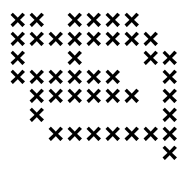

<svg xmlns="http://www.w3.org/2000/svg" viewBox="-16 -341 353 361"><g transform="rotate(-90 160.5 -160.5)"><path d="M67.1 -9.3 57.9 -17.9 67.1 -27.1 62.9 -31.4 53.6 -22.1 45 -31.4 40 -27.1 49.3 -17.9 40 -9.3 45 -4.3 53.6 -13.6 62.9 -4.3ZM102.9 -9.3 93.6 -17.9 102.9 -27.1 98.6 -31.4 89.3 -22.1 80.7 -31.4 75.7 -27.1 85 -17.9 75.7 -9.3 80.7 -4.3 89.3 -13.6 98.6 -4.3ZM138.6 -9.3 129.3 -17.9 138.6 -27.1 134.3 -31.4 125 -22.1 116.4 -31.4 111.4 -27.1 120.7 -17.9 111.4 -9.3 116.4 -4.3 125 -13.6 134.3 -4.3ZM174.3 -9.3 165 -17.9 174.3 -27.1 170 -31.4 160.7 -22.1 152.1 -31.4 147.1 -27.1 156.4 -17.9 147.1 -9.3 152.1 -4.3 160.7 -13.6 170 -4.3ZM210 -9.3 200.7 -17.9 210 -27.1 205.7 -31.4 196.4 -22.1 187.9 -31.4 182.9 -27.1 192.1 -17.9 182.9 -9.3 187.9 -4.3 196.4 -13.6 205.7 -4.3ZM245.7 -9.3 236.4 -17.9 245.7 -27.1 241.4 -31.4 232.1 -22.1 223.6 -31.4 218.6 -27.1 227.9 -17.9 218.6 -9.3 223.6 -4.3 232.1 -13.6 241.4 -4.3ZM102.9 -45 93.6 -53.6 102.9 -62.9 98.6 -67.1 89.3 -57.9 80.7 -67.1 75.7 -62.9 85 -53.6 75.7 -45 80.7 -40 89.3 -49.3 98.6 -40ZM102.9 -80.7 93.6 -89.3 102.9 -98.6 98.6 -102.9 89.3 -93.6 80.7 -102.9 75.7 -98.6 85 -89.3 75.7 -80.7 80.7 -75.7 89.3 -85 98.6 -75.7ZM102.9 -116.4 93.6 -125 102.9 -134.3 98.6 -138.6 89.3 -129.3 80.7 -138.6 75.7 -134.3 85 -125 75.7 -116.4 80.7 -111.4 89.3 -120.7 98.6 -111.4ZM102.9 -152.1 93.6 -160.7 102.9 -170 98.6 -174.3 89.3 -165 80.7 -174.3 75.7 -170 85 -160.7 75.7 -152.1 80.7 -147.1 89.3 -156.4 98.6 -147.1ZM102.9 -187.9 93.6 -196.4 102.9 -205.7 98.6 -210 89.3 -200.7 80.7 -210 75.7 -205.7 85 -196.4 75.7 -187.9 80.7 -182.9 89.3 -192.1 98.6 -182.9ZM102.9 -223.6 93.6 -232.1 102.9 -241.4 98.6 -245.7 89.3 -236.4 80.7 -245.7 75.7 -241.4 85 -232.1 75.7 -223.6 80.7 -218.6 89.3 -227.9 98.6 -218.6ZM138.6 -259.3 129.3 -267.9 138.6 -277.1 134.3 -281.4 125 -272.1 116.4 -281.4 111.4 -277.1 120.7 -267.9 111.4 -259.3 116.4 -254.3 125 -263.6 134.3 -254.3ZM174.3 -259.3 165 -267.9 174.3 -277.1 170 -281.4 160.7 -272.1 152.1 -281.4 147.1 -277.1 156.4 -267.9 147.1 -259.3 152.1 -254.3 160.7 -263.6 170 -254.3ZM210 -259.3 200.7 -267.9 210 -277.1 205.7 -281.4 196.4 -272.1 187.9 -281.4 182.9 -277.1 192.1 -267.9 182.9 -259.3 187.9 -254.3 196.4 -263.6 205.7 -254.3ZM174.3 -223.6 165 -232.1 174.3 -241.4 170 -245.7 160.7 -236.4 152.1 -245.7 147.1 -241.4 156.4 -232.1 147.1 -223.6 152.1 -218.6 160.7 -227.9 170 -218.6ZM210 -223.6 200.7 -232.1 210 -241.4 205.7 -245.7 196.4 -236.4 187.9 -245.7 182.9 -241.4 192.1 -232.1 182.9 -223.6 187.9 -218.6 196.4 -227.9 205.7 -218.6ZM174.3 -187.9 165 -196.4 174.3 -205.7 170 -210 160.7 -200.7 152.1 -210 147.1 -205.7 156.4 -196.4 147.1 -187.9 152.1 -182.9 160.7 -192.1 170 -182.9ZM210 -187.9 200.7 -196.4 210 -205.7 205.7 -210 196.4 -200.7 187.9 -210 182.9 -205.7 192.1 -196.4 182.9 -187.9 187.9 -182.9 196.4 -192.1 205.7 -182.9ZM174.3 -152.1 165 -160.7 174.3 -170 170 -174.3 160.7 -165 152.1 -174.3 147.1 -170 156.4 -160.7 147.1 -152.1 152.1 -147.1 160.7 -156.4 170 -147.1ZM174.3 -116.4 165 -125 174.3 -134.3 170 -138.6 160.7 -129.3 152.1 -138.6 147.1 -134.3 156.4 -125 147.1 -116.4 152.1 -111.4 160.7 -120.7 170 -111.4ZM174.3 -80.7 165 -89.3 174.3 -98.6 170 -102.9 160.7 -93.6 152.1 -102.9 147.1 -98.6 156.4 -89.3 147.1 -80.7 152.1 -75.7 160.7 -85 170 -75.7ZM210 -152.1 200.7 -160.7 210 -170 205.7 -174.3 196.4 -165 187.9 -174.3 182.9 -170 192.1 -160.7 182.9 -152.1 187.9 -147.1 196.4 -156.4 205.7 -147.1ZM210 -116.4 200.7 -125 210 -134.3 205.7 -138.6 196.4 -129.3 187.9 -138.6 182.9 -134.3 192.1 -125 182.9 -116.4 187.9 -111.4 196.4 -120.7 205.7 -111.4ZM245.7 -45 236.4 -53.6 245.7 -62.9 241.4 -67.1 232.1 -57.9 223.6 -67.1 218.6 -62.9 227.9 -53.6 218.6 -45 223.6 -40 232.1 -49.3 241.4 -40ZM281.4 -45 272.1 -53.6 281.4 -62.9 277.1 -67.1 267.9 -57.9 259.3 -67.1 254.3 -62.9 263.6 -53.6 254.3 -45 259.3 -40 267.9 -49.3 277.1 -40ZM281.4 -80.7 272.1 -89.3 281.4 -98.6 277.1 -102.9 267.9 -93.6 259.3 -102.9 254.3 -98.6 263.6 -89.3 254.3 -80.7 259.3 -75.7 267.9 -85 277.1 -75.7ZM317.1 -80.7 307.9 -89.3 317.1 -98.6 312.9 -102.9 303.6 -93.6 295 -102.9 290 -98.6 299.3 -89.3 290 -80.7 295 -75.7 303.6 -85 312.9 -75.7ZM317.1 -116.4 307.9 -125 317.1 -134.3 312.9 -138.6 303.6 -129.3 295 -138.6 290 -134.3 299.3 -125 290 -116.4 295 -111.4 303.6 -120.7 312.9 -111.4ZM281.4 -116.4 272.1 -125 281.4 -134.3 277.1 -138.6 267.9 -129.3 259.3 -138.6 254.3 -134.3 263.6 -125 254.3 -116.4 259.3 -111.4 267.9 -120.7 277.1 -111.4ZM281.4 -152.1 272.1 -160.7 281.4 -170 277.1 -174.3 267.9 -165 259.3 -174.3 254.3 -170 263.6 -160.7 254.3 -152.1 259.3 -147.1 267.9 -156.4 277.1 -147.1ZM317.1 -152.1 307.9 -160.7 317.1 -170 312.9 -174.3 303.6 -165 295 -174.3 290 -170 299.3 -160.7 290 -152.1 295 -147.1 303.6 -156.4 312.9 -147.1ZM245.7 -187.9 236.4 -196.4 245.7 -205.7 241.4 -210 232.1 -200.7 223.6 -210 218.6 -205.7 227.9 -196.4 218.6 -187.9 223.6 -182.9 232.1 -192.1 241.4 -182.9ZM281.4 -187.9 272.1 -196.4 281.4 -205.7 277.1 -210 267.9 -200.7 259.3 -210 254.3 -205.7 263.6 -196.4 254.3 -187.9 259.3 -182.9 267.9 -192.1 277.1 -182.9ZM317.1 -187.9 307.9 -196.4 317.1 -205.7 312.9 -210 303.6 -200.7 295 -210 290 -205.7 299.3 -196.4 290 -187.9 295 -182.9 303.6 -192.1 312.9 -182.9ZM281.4 -223.6 272.1 -232.1 281.4 -241.4 277.1 -245.7 267.9 -236.4 259.3 -245.7 254.3 -241.4 263.6 -232.1 254.3 -223.6 259.3 -218.6 267.9 -227.9 277.1 -218.6ZM281.4 -259.3 272.1 -267.9 281.4 -277.1 277.1 -281.4 267.9 -272.1 259.3 -281.4 254.3 -277.1 263.6 -267.9 254.3 -259.3 259.3 -254.3 267.9 -263.6 277.1 -254.3ZM281.4 -295 272.1 -303.6 281.4 -312.9 277.1 -317.1 267.9 -307.9 259.3 -317.1 254.3 -312.9 263.6 -303.6 254.3 -295 259.3 -290 267.9 -299.3 277.1 -290ZM317.1 -295 307.9 -303.6 317.1 -312.9 312.9 -317.1 303.6 -307.9 295 -317.1 290 -312.9 299.3 -303.6 290 -295 295 -290 303.6 -299.3 312.9 -290ZM317.1 -259.3 307.9 -267.9 317.1 -277.1 312.9 -281.4 303.6 -272.1 295 -281.4 290 -277.1 299.3 -267.9 290 -259.3 295 -254.3 303.6 -263.6 312.9 -254.3ZM245.7 -295 236.4 -303.6 245.7 -312.9 241.4 -317.1 232.1 -307.9 223.6 -317.1 218.6 -312.9 227.9 -303.6 218.6 -295 223.6 -290 232.1 -299.3 241.4 -290ZM210 -295 200.7 -303.6 210 -312.9 205.7 -317.1 196.4 -307.9 187.9 -317.1 182.9 -312.9 192.1 -303.6 182.9 -295 187.9 -290 196.4 -299.3 205.7 -290Z"/></g></svg>

Font: Gossip Low Cross Small
Style: Regular
Weight: 200
Width: 3
Designer: Deborah Khodanovich
Version: Version 1.001;Glyphs 3.3.1 (3343)